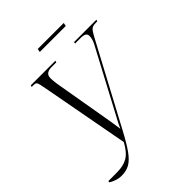

<svg xmlns="http://www.w3.org/2000/svg" viewBox="-236 -952 1081 1081"><g transform="rotate(-45 305.0 -411.5)"><path d="M14 -15 15 -24H83Q136 -24 169.5 -44Q203 -64 232 -118L138 -624Q131 -660 127.5 -677Q124 -694 118.5 -699Q113 -704 101 -704H85L87 -714H283L281 -704H243Q194 -704 194 -664Q194 -643 199 -612L260 -258Q263 -243 265.5 -223Q268 -203 271 -184Q279 -202 285.5 -215Q292 -228 302 -246L503 -624Q518 -652 518 -678Q518 -704 475 -704H430L432 -714H610L607 -704H595Q578 -704 568 -699.5Q558 -695 547.5 -679Q537 -663 520 -630L277 -175Q239 -103 211 -63.5Q183 -24 155.5 -8Q128 8 91 8Q67 8 46.5 0.5Q26 -7 14 -15ZM256 -811 260 -831H467L463 -811Z"/></g></svg>

Font: Noto Serif Display ExtraCondensed Light
Style: Italic
Weight: 300
Width: 2
Italic angle: -12°
Designer: Monotype Design Team
Foundry: Monotype Imaging Inc.
Version: Version 2.009